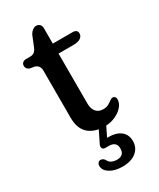

<svg xmlns="http://www.w3.org/2000/svg" viewBox="-205 -653 780 941"><g transform="rotate(-30 185.0 -182.0)"><path d="M65 -417.5 41 -421.5Q22 -428.5 22 -447Q22 -457 29.2 -463.8Q36.5 -470.5 49 -470.5H72Q85 -470.5 94.2 -476.8Q103.5 -483 110.5 -499L135 -559.5Q141.5 -571.5 152 -579.2Q162.5 -587 172 -587Q184 -587 192 -579.2Q200 -571.5 200 -557.5V-470.5H311Q338.5 -470.5 338.5 -448.5Q338.5 -433.5 325.2 -423.8Q312 -414 282 -414H200V-132Q200 -101.5 214.2 -84.8Q228.5 -68 254 -68Q272.5 -68 284.8 -75Q297 -82 305.8 -88.8Q314.5 -95.5 322 -95Q329.5 -95 334.5 -88.5Q339.5 -82 338 -71Q336.5 -51 319.8 -32.8Q303 -14.5 276.2 -3Q249.5 8.5 218 8.5Q160.5 8.5 127.2 -21.2Q94 -51 94 -112V-378Q94 -410.5 65 -417.5ZM192.5 -9H234.5L199.5 62.5Q203.5 62.5 207.5 62.5Q251 62.5 276.2 82.5Q301.5 102.5 301.5 139Q301.5 177 273.2 200Q245 223 195.5 223Q153 223 125.2 205.8Q97.5 188.5 97.5 163.5Q97.5 153 103.2 146.5Q109 140 117 140Q130.5 140 139.5 153Q146 168 159.5 174Q173 180 189 180Q230 180 230 139.5Q230 101 186 101H168Q154.5 101 150.8 92Q147 83 153 71Z"/></g></svg>

Font: Fraunces 9pt SuperSoft
Style: Regular
Weight: 400
Version: Version 1.000;[b76b70a41]